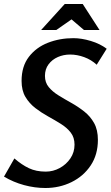

<svg xmlns="http://www.w3.org/2000/svg" viewBox="-31 -930 554 961"><path d="M336 -739Q377 -739 423.5 -725Q470 -711 503 -686L453 -606Q426 -631 390.5 -644Q355 -657 320 -657Q287 -657 258.5 -644.5Q230 -632 212 -608Q194 -584 194 -550Q194 -517 213 -494Q232 -471 262 -452.5Q292 -434 326 -415Q360 -396 390.5 -372Q421 -348 440 -314Q459 -280 459 -230Q459 -156 423 -102Q387 -48 327 -18.5Q267 11 196 11Q143 11 89.5 -3.5Q36 -18 -11 -46L41 -137Q78 -105 114 -88Q150 -71 198 -71Q235 -71 268 -89Q301 -107 321.5 -137.5Q342 -168 342 -206Q342 -242 323 -266.5Q304 -291 273.5 -310Q243 -329 209.5 -347.5Q176 -366 146 -389Q116 -412 96.5 -444.5Q77 -477 77 -525Q77 -598 113.5 -645.5Q150 -693 209 -716Q268 -739 336 -739ZM327 -833 251 -780H175L293 -910H383L467 -780H389Z"/></svg>

Font: Rosario SemiBold
Style: Italic
Weight: 600
Italic angle: -8.05°
Designer: Hector Gatti
Foundry: Omnibus Type
Version: Version 1.101; ttfautohint (v1.8.1.43-b0c9)